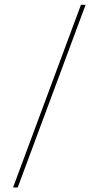

<svg xmlns="http://www.w3.org/2000/svg" viewBox="-20 -688 423 823"><path d="M36 115.5 327 -667.5H347L56 115.5Z"/></svg>

Font: Anek Telugu Medium Thin
Style: Regular
Weight: 250
Version: Version 1.003